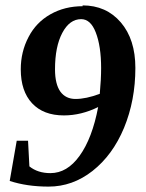

<svg xmlns="http://www.w3.org/2000/svg" viewBox="-20 -685 540 712"><path d="M287 -662 286 -665Q374 -665 428 -602Q482 -539 482 -433Q482 -313 440 -211Q398 -110 323 -51Q249 7 160 7Q80 7 16 -14L42 -163H84L89 -68Q120 -43 167 -43Q229 -43 275 -107Q322 -172 344 -288Q281 -257 217 -257Q141 -257 99 -302Q57 -347 57 -428Q57 -493 86 -548Q114 -602 167 -632Q220 -662 287 -662ZM355 -434V-432Q355 -514 335 -565Q316 -614 281 -614Q238 -614 211 -563Q184 -512 184 -428Q184 -373 204 -345Q224 -318 260 -318Q299 -318 350 -337Q355 -390 355 -434Z"/></svg>

Font: Libra Serif Modern
Style: Bold Italic
Weight: 700
Italic angle: -12°
Designer: Stefan Peev, Context Ltd
Foundry: Stefan Peev, Context Ltd
Version: Version 1.000